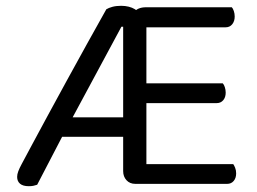

<svg xmlns="http://www.w3.org/2000/svg" viewBox="-20 -633 884 661"><path d="M457 -541H398L222 -214L199 -172L108 3Q101 5 95.5 6.5Q90 8 79 8Q59 8 49 -0.5Q39 -9 39 -24Q39 -33 43 -43.5Q47 -54 54 -67Q65 -88 88.5 -131.5Q112 -175 143.5 -233.5Q175 -292 210.5 -356.5Q246 -421 281 -484.5Q316 -548 346 -601Q354 -606 367 -609.5Q380 -613 397 -613Q411 -613 423 -610Q435 -607 444 -601.5Q453 -596 456 -588ZM138 -162 165 -229H433L449 -162ZM404 -549H484V-8Q480 -7 468.5 -3.5Q457 0 446 0Q427 0 415.5 -12.5Q404 -25 404 -44ZM446 -278V-346H747Q751 -342 754 -333Q757 -324 757 -314Q757 -298 748.5 -288Q740 -278 726 -278ZM446 0V-68H783Q786 -64 789.5 -55.5Q793 -47 793 -36Q793 -20 784.5 -10Q776 0 762 0ZM435 -539V-571Q435 -582 441 -590.5Q447 -599 457.5 -603.5Q468 -608 483 -608H778Q782 -604 785 -595Q788 -586 788 -576Q788 -560 779.5 -549.5Q771 -539 757 -539Z"/></svg>

Font: Baloo Bhaijaan 2
Style: Regular
Weight: 400
Designer: Sanskriti Dholi, Noopur Datye and Ek Type
Foundry: Ek Type
Version: Version 1.701